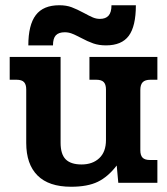

<svg xmlns="http://www.w3.org/2000/svg" viewBox="-20 -697 637 732"><path d="M206 -677Q233 -677 253 -669.5Q273 -662 301 -647Q321 -636 334 -630.5Q347 -625 361 -625Q383 -625 394 -637.5Q405 -650 405 -677H498Q498 -597 471 -560.5Q444 -524 384 -524Q357 -524 335.5 -531.5Q314 -539 288 -553Q267 -564 254 -569Q241 -574 227 -574Q204 -574 193 -562.5Q182 -551 182 -524H88Q88 -602 116.5 -639.5Q145 -677 206 -677ZM80 -152V-356Q80 -375 71.5 -384Q63 -393 43 -393H17V-480H211V-153Q211 -109 230.5 -89.5Q250 -70 291 -70Q333 -70 358.5 -94Q384 -118 384 -163V-356Q384 -375 375.5 -384Q367 -393 347 -393H321V-480H580V-393H554Q533 -393 524 -383.5Q515 -374 515 -354V-124Q515 -105 523.5 -96Q532 -87 552 -87H580V0H431L425 -66Q392 -23 353 -4Q314 15 251 15Q166 15 123 -28Q80 -71 80 -152Z"/></svg>

Font: Pridi Medium
Style: Regular
Weight: 500
Designer: Katatrad Team
Foundry: CadsonDemak
Version: Version 1.001